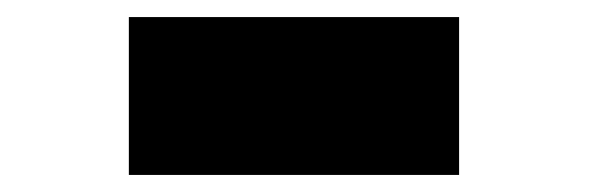

<svg xmlns="http://www.w3.org/2000/svg" viewBox="-20 -418 690 225"><path d="M131 -213V-398H518V-213Z"/></svg>

Font: Azeret Mono Thin Black
Style: Regular
Weight: 900
Version: Version 1.002